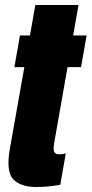

<svg xmlns="http://www.w3.org/2000/svg" viewBox="-20 -742 367 769"><path d="M125.5 7Q62.5 7 33 -24Q3.5 -55 19.5 -146L77.5 -473H37.5L60 -600H100L121.5 -722H294.5L273 -600H327L304.5 -473H250.5L198 -175Q192 -142 197.5 -133Q203 -124 216 -124Q234 -124 243.5 -128L221.5 -2Q173.5 7 125.5 7Z"/></svg>

Font: Anybody UltraCondensed Black
Style: Italic
Weight: 900
Width: 1
Italic angle: -10°
Designer: Tyler Finck
Foundry: Etcetera Type Company
Version: Version 1.010; ttfautohint (v1.8.3) -l 8 -r 50 -G 200 -x 14 